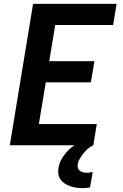

<svg xmlns="http://www.w3.org/2000/svg" viewBox="-20 -755 640 998"><path d="M31 0 152 -735H586L568 -625H267L236 -437H471L452 -327H218L182 -110H483L465 0ZM409 223Q392 223 376 220.5Q360 218 345 213Q330 208 317 199.5Q304 191 295 178.5Q286 166 283.5 150Q281 134 284 117Q289 87 308 59Q327 31 353 10.5Q379 -10 409.5 -22.5Q440 -35 471 -39L465 0Q450 7 437 18Q424 29 413.5 42.5Q403 56 394.5 70.5Q386 85 384 101Q382 111 385.5 119.5Q389 128 396.5 133.5Q404 139 413 141Q422 143 432 143Q440 143 447 141.5Q454 140 462 139L448 219Q439 221 429 222Q419 223 409 223Z"/></svg>

Font: Iosevka SS04 XBd Ex
Style: Italic
Weight: 800
Width: 7
Italic angle: -9°
Monospace: yes
Designer: Belleve Invis
Foundry: Belleve Invis
Version: Version 19.0.0; ttfautohint (v1.8.4)